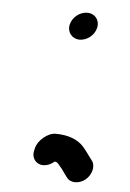

<svg xmlns="http://www.w3.org/2000/svg" viewBox="-44 -508 396 587"><g transform="rotate(5 154.5 -214.5)"><path d="M150.1 -433.5C144.6 -409.9 161 -390 184 -390C206.8 -390 229.1 -407.6 234.4 -430.5C239.9 -454.5 224.6 -474 200.4 -474C177.7 -474 155.4 -456.4 150.1 -433.5ZM77.1 -48 75 -39C70 -17.4 84.6 2 106.5 2C118.5 2 129.9 -2.7 140.8 -12C147 -12 150.5 -8.5 153.2 -5C162.6 5.6 168.1 12.6 175.5 24L181.6 32C191.9 48.7 219.1 50.1 239 34.5C257.8 19.7 265.7 -7.7 254.5 -24L248.4 -32C238.9 -44.4 233.1 -53.6 222.2 -66C204.5 -85.2 176 -97 136.4 -97C111.7 -97 82.4 -71.1 77.1 -48Z"/></g></svg>

Font: HoneyBee
Style: BdIt
Weight: 700
Foundry: Cannot Into Space Fonts
Version: Version 0.89